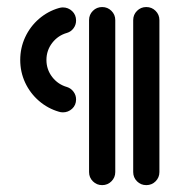

<svg xmlns="http://www.w3.org/2000/svg" viewBox="-20 -539 530 559"><path d="M38.9 -364.4Q38.9 -399.6 53.3 -430.7Q67.8 -461.9 93.5 -484.1Q119.3 -506.3 151.5 -515.6Q157.8 -517.4 163 -517.4Q178.5 -517.4 190 -506.7Q201.5 -495.9 201.5 -479.3Q201.5 -466.7 194.1 -456.7Q186.7 -446.7 175.2 -443.3Q148.9 -435.9 132 -414.1Q115.2 -392.2 115.2 -364.4Q115.2 -336.7 132 -314.8Q148.9 -293 175.2 -285.6Q186.7 -281.9 194.1 -271.9Q201.5 -261.9 201.5 -249.6Q201.5 -233 190 -222.4Q178.5 -211.9 163.3 -211.9Q156.7 -211.9 151.5 -213.7Q119.3 -223 93.5 -245.2Q67.8 -267.4 53.3 -298.3Q38.9 -329.3 38.9 -364.4ZM277.4 0Q261.5 0 250.4 -11.1Q239.3 -22.2 239.3 -38.1V-480.4Q239.3 -496.3 250.4 -507.4Q261.5 -518.5 277.4 -518.5Q293.3 -518.5 304.4 -507.4Q315.6 -496.3 315.6 -480.4V-38.1Q315.6 -22.2 304.4 -11.1Q293.3 0 277.4 0ZM405.9 0Q390 0 378.9 -11.1Q367.8 -22.2 367.8 -38.1V-480.4Q367.8 -496.3 378.9 -507.4Q390 -518.5 405.9 -518.5Q421.9 -518.5 433 -507.4Q444.1 -496.3 444.1 -480.4V-38.1Q444.1 -22.2 433 -11.1Q421.9 0 405.9 0Z"/></svg>

Font: 26F Galaxy Sans
Style: Bold
Weight: 700
Designer: C₂₉H₂₅N₃O₅
Version: Version 1.100